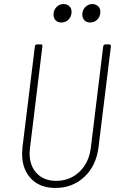

<svg xmlns="http://www.w3.org/2000/svg" viewBox="-20 -919 589 947"><path d="M89 -161Q89 -170 91 -194L152 -690Q152 -694 155 -697Q158 -700 163 -700H181Q191 -700 189 -690L128 -190Q126 -172 126 -163Q126 -101 161.5 -64Q197 -27 257 -27Q325 -27 372 -72Q419 -117 428 -190L489 -690Q491 -700 500 -700H519Q523 -700 525.5 -697Q528 -694 527 -690L466 -194Q455 -102 396.5 -47Q338 8 253 8Q177 8 133 -38Q89 -84 89 -161ZM386 -847Q386 -869 400.5 -884Q415 -899 435 -899Q452 -899 463.5 -888.5Q475 -878 475 -861Q475 -838 460.5 -823Q446 -808 424 -808Q407 -808 396.5 -819Q386 -830 386 -847ZM244 -847Q244 -869 258.5 -884Q273 -899 293 -899Q310 -899 321.5 -888.5Q333 -878 333 -861Q333 -838 318.5 -823Q304 -808 282 -808Q265 -808 254.5 -819Q244 -830 244 -847Z"/></svg>

Font: Barlow Semi Condensed ExLight
Style: Italic
Weight: 275
Width: 4
Italic angle: -7°
Designer: Jeremy Tribby
Foundry: Tribby Type
Version: Version 1.408